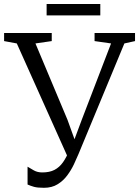

<svg xmlns="http://www.w3.org/2000/svg" viewBox="-30 -904 679 937"><path d="M184.5 12.5Q153 12.5 136 7.8Q119 3 104.5 -3.5V-90.5Q118 -82.5 135.2 -72.5Q152.5 -62.5 176.5 -62.5Q212 -62.5 236 -75Q260 -87.5 277.5 -112.2Q295 -137 309 -173L305.5 -126.5L52 -692L-10 -703.5V-743H222.5V-703.5L143 -692L299.5 -319L345.5 -191.5L322 -193.5L369 -319.5L512 -692L431.5 -703.5V-743H629V-703.5L577 -692L353 -152Q344 -130.5 330.8 -102.2Q317.5 -74 298.2 -48Q279 -22 251.2 -4.8Q223.5 12.5 184.5 12.5ZM459.5 -884.5V-829H197.5V-884.5Z"/></svg>

Font: Merriweather 36pt Light
Style: Regular
Weight: 300
Designer: Eben Sorkin
Foundry: Eben Sorkin
Version: Version 2.100